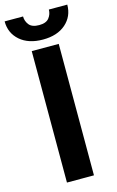

<svg xmlns="http://www.w3.org/2000/svg" viewBox="-158 -950 609 1003"><g transform="rotate(-15 146.5 -448.5)"><path d="M219.2 -710.9V0H73.2V-710.9ZM215.8 -897.5H315.4Q315.4 -834 269.8 -793.9Q224.1 -753.9 146.5 -753.9Q68.4 -753.9 22.5 -793.9Q-23.4 -834 -23.4 -897.5H76.2Q76.2 -872.1 92 -852.1Q107.9 -832 146.5 -832Q184.1 -832 200 -852.1Q215.8 -872.1 215.8 -897.5Z"/></g></svg>

Font: Vazirmatn RD FD
Style: Bold
Weight: 700
Designer: Saber Rastikerdar
Foundry: Saber Rastikerdar
Version: Version 33.003